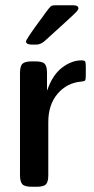

<svg xmlns="http://www.w3.org/2000/svg" viewBox="-20 -712 360 732"><path d="M56.2 -44.9V-433.1Q56.2 -460 65.7 -469Q75.2 -478 101.1 -478H115.2Q142.1 -478 150.6 -468.5Q159.2 -459 159.2 -434.1V-368.2H160.2Q180.2 -426.3 216.6 -454.1Q252.9 -481.9 291 -481.9Q302.2 -481.9 304.7 -477.5Q307.1 -473.1 307.1 -456.1V-426.8Q307.1 -408.7 304.4 -405.3Q301.8 -401.9 289.1 -400.9Q234.9 -396 199.5 -354.5Q164.1 -313 164.1 -246.1V-43.9Q164.1 -18.1 155 -9Q146 0 120.1 0H101.1Q74.2 0 65.2 -9.5Q56.2 -19 56.2 -44.9ZM79.1 -554.2Q79.1 -561 127 -627Q143.1 -647.9 151.9 -661.1Q168 -683.1 173.3 -687.5Q178.7 -691.9 190.9 -691.9H259.8Q278.8 -691.9 278.8 -680.2Q278.8 -675.3 272.5 -668.2Q266.1 -661.1 231 -628.9Q186 -587.9 149.9 -555.2Q134.8 -542 118.2 -542H102.1Q79.1 -542 79.1 -554.2Z"/></svg>

Font: CMU Sans Serif Demi Condensed
Style: DemiCondensed
Weight: 600
Width: 3
Version: Version 0.7.0